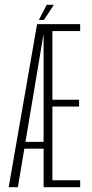

<svg xmlns="http://www.w3.org/2000/svg" viewBox="-20 -775 379 795"><path d="M16 0H54L164 -656L164.5 -675H133.5ZM67.5 -159.5H172.5V-187.5H73ZM160.5 0H312V-28.5H197V-334H307.5V-362H197V-646.5H312V-675H160.5ZM141 -692.5H162L203 -755H173.5Z"/></svg>

Font: Anybody ExtraCondensed ExtraLight
Style: Regular
Weight: 250
Width: 2
Version: Version 1.113;gftools[0.9.25]